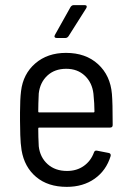

<svg xmlns="http://www.w3.org/2000/svg" viewBox="-20 -720 510 748"><path d="M346 -126Q349 -135 358 -133L404 -124Q409 -123 410.5 -119.5Q412 -116 411 -112Q394 -56 349 -24Q304 8 240 8Q167 8 121 -30.5Q75 -69 64 -135Q60 -160 59 -194Q58 -228 58 -250.5Q58 -273 58 -282Q58 -333 62 -365Q70 -432 117.5 -473Q165 -514 237 -514Q314 -514 362 -470Q410 -426 416 -354Q419 -321 419 -233Q419 -223 409 -223H133Q129 -223 129 -219Q129 -188 131 -150Q136 -107 165.5 -80.5Q195 -54 241 -54Q279 -54 306.5 -73.5Q334 -93 346 -126ZM131 -356Q129 -314 129 -286Q129 -282 133 -282H344Q348 -282 348 -286Q348 -315 344 -355Q339 -398 310.5 -425Q282 -452 238 -452Q193 -452 164.5 -425.5Q136 -399 131 -356ZM194 -584 255 -693Q260 -700 267 -700H310Q316 -700 317.5 -696.5Q319 -693 316 -688L247 -579Q242 -572 235 -572H201Q195 -572 193 -575.5Q191 -579 194 -584Z"/></svg>

Font: Barlow Semi Condensed
Style: Regular
Weight: 400
Width: 4
Designer: Jeremy Tribby
Foundry: Tribby Type
Version: Version 1.408;December 10, 2018;FontCreator 11.5.0.2430 64-b